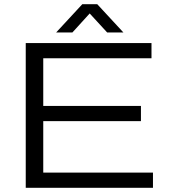

<svg xmlns="http://www.w3.org/2000/svg" viewBox="-20 -890 815 910"><path d="M102 0V-686H698V-614H185V-388H648V-316H185V-72H705V0ZM246 -736 370 -870H441L565 -736H488L386 -847H424L323 -736Z"/></svg>

Font: Archivo SemiExpanded Light
Style: Regular
Weight: 300
Width: 6
Designer: Hector Gatti
Foundry: Omnibus-Type
Version: Version 2.001